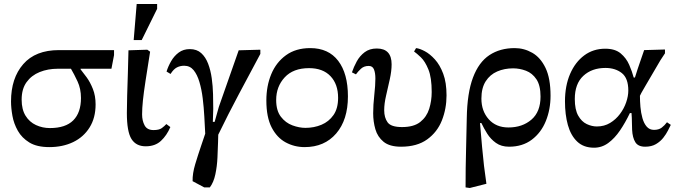

<svg xmlns="http://www.w3.org/2000/svg" viewBox="-20 -721 3367 958"><path d="M226 13Q164 13 126.5 -10Q89 -33 69 -68.5Q49 -104 42 -143Q35 -182 35 -215Q35 -331 96 -401Q157 -471 274 -471H549V-446L536 -378H382V-375Q395 -359 412.5 -335Q430 -311 443.5 -277Q457 -243 457 -200Q457 -133 427 -85Q397 -37 345 -12Q293 13 226 13ZM334 -378H268Q219 -378 178 -361.5Q137 -345 112.5 -311Q88 -277 88 -224Q88 -175 107.5 -143.5Q127 -112 159.5 -97Q192 -82 229 -82Q307 -82 345.5 -120.5Q384 -159 384 -232Q384 -278 367 -314.5Q350 -351 334 -378Z M707 9Q659 9 636 -27.5Q613 -64 613 -157Q613 -192 614.5 -244Q616 -296 618 -355.5Q620 -415 621 -470L715 -473L729 -463Q715 -375 706 -316.5Q697 -258 693 -219Q689 -180 689 -150Q689 -119 701.5 -95.5Q714 -72 746 -72Q774 -72 787.5 -82Q801 -92 810 -102L830 -87Q812 -45 783 -18Q754 9 707 9ZM687 -521H647L662 -701H764V-677Z M1027 214H999L941 183Q940 145 954 98.5Q968 52 984 5Q989 -10 994 -24.5Q999 -39 1004 -54Q1002 -93 999.5 -139Q997 -185 991.5 -230Q986 -275 975 -312Q964 -349 946 -371Q928 -393 899 -393Q879 -393 862.5 -384.5Q846 -376 831 -352L811 -364Q819 -390 834 -416Q849 -442 872 -459Q895 -476 927 -476Q962 -476 984 -456Q1006 -436 1018.5 -403Q1031 -370 1036.5 -330.5Q1042 -291 1043 -251Q1044 -211 1044 -178L1042 -113H1051L1072 -188L1171 -470L1279 -473V-452Q1225 -351 1172 -251.5Q1119 -152 1069 -49Q1069 -42 1068.5 -32.5Q1068 -23 1068 -12Q1067 22 1065 65.5Q1063 109 1054.5 149Q1046 189 1027 214Z M1500 13Q1449 13 1405.5 -10.5Q1362 -34 1335.5 -85Q1309 -136 1309 -220Q1309 -292 1333.5 -351Q1358 -410 1407 -445.5Q1456 -481 1528 -481Q1619 -481 1667.5 -417.5Q1716 -354 1716 -240Q1716 -123 1657.5 -55Q1599 13 1500 13ZM1504 -83Q1547 -83 1584 -98.5Q1621 -114 1644 -147Q1667 -180 1667 -233Q1667 -301 1629 -341Q1591 -381 1522 -381Q1443 -381 1400.5 -335Q1358 -289 1358 -222Q1358 -169 1381.5 -138.5Q1405 -108 1439 -95.5Q1473 -83 1504 -83Z M1981 11Q1924 11 1894 -13.5Q1864 -38 1853 -76Q1842 -114 1842 -156Q1842 -197 1847.5 -246.5Q1853 -296 1853 -329Q1853 -357 1846 -374.5Q1839 -392 1820 -392Q1796 -392 1781 -378Q1766 -364 1756 -350L1736 -360Q1745 -387 1760 -414.5Q1775 -442 1799.5 -460.5Q1824 -479 1860 -479Q1934 -479 1934 -400Q1934 -367 1925 -326Q1916 -285 1906.5 -244.5Q1897 -204 1897 -171Q1897 -134 1914 -110.5Q1931 -87 1986 -87Q2045 -87 2077 -112.5Q2109 -138 2121.5 -178Q2134 -218 2134 -262Q2134 -334 2117.5 -374.5Q2101 -415 2080 -435Q2059 -455 2046 -464L2056 -481Q2074 -479 2099.5 -465.5Q2125 -452 2150 -424.5Q2175 -397 2191.5 -353Q2208 -309 2208 -245Q2208 -179 2185 -120.5Q2162 -62 2111.5 -25.5Q2061 11 1981 11Z M2407 196 2324 217 2303 214Q2303 114 2305.5 25Q2308 -64 2309 -132Q2311 -257 2340 -334Q2369 -411 2422 -446Q2475 -481 2548 -481Q2595 -481 2636 -457.5Q2677 -434 2702 -382Q2727 -330 2727 -243Q2727 -175 2703.5 -117Q2680 -59 2633.5 -24Q2587 11 2520 11Q2481 11 2454.5 -8Q2428 -27 2411 -54Q2394 -81 2382 -107H2375Q2381 -37 2385.5 13.5Q2390 64 2395 106.5Q2400 149 2407 196ZM2517 -85Q2586 -85 2631.5 -124Q2677 -163 2677 -239Q2677 -295 2656.5 -325.5Q2636 -356 2604.5 -368Q2573 -380 2540 -380Q2497 -380 2461 -364.5Q2425 -349 2403.5 -315.5Q2382 -282 2382 -229Q2382 -167 2418.5 -126Q2455 -85 2517 -85Z M2944 16Q2892 16 2860 -14.5Q2828 -45 2813.5 -97Q2799 -149 2799 -215Q2799 -293 2824.5 -352Q2850 -411 2895 -444.5Q2940 -478 3000 -478Q3049 -478 3077 -454.5Q3105 -431 3119.5 -397.5Q3134 -364 3142 -334H3148Q3163 -382 3174 -413Q3185 -444 3194 -471L3298 -474V-455L3275 -420Q3230 -343 3201.5 -294.5Q3173 -246 3173 -243Q3173 -217 3175.5 -187.5Q3178 -158 3185.5 -131.5Q3193 -105 3207 -89Q3221 -73 3243 -73Q3267 -73 3281.5 -84Q3296 -95 3308 -111L3327 -98Q3322 -88 3313 -70Q3304 -52 3289.5 -33.5Q3275 -15 3253 -2Q3231 11 3199 11Q3164 11 3150 -11.5Q3136 -34 3134 -73Q3133 -91 3133 -111.5Q3133 -132 3131 -157H3123Q3100 -109 3073.5 -70Q3047 -31 3015 -7.5Q2983 16 2944 16ZM2958 -90Q2995 -90 3024 -107.5Q3053 -125 3073.5 -152.5Q3094 -180 3104.5 -211Q3115 -242 3115 -269Q3115 -331 3082.5 -356.5Q3050 -382 3001 -382Q2933 -382 2890.5 -342.5Q2848 -303 2848 -227Q2848 -174 2865 -144Q2882 -114 2907.5 -102Q2933 -90 2958 -90Z"/></svg>

Font: STIX Two Text Medium
Style: Regular
Weight: 500
Designer: Ross Mills, John Hudson & Paul Hanslow, Tiro Typeworks Ltd; with prior portions MicroPress Inc., and Coen Hoffman.
Foundry: Tiro Typeworks Ltd
Version: Version 2.13 b171